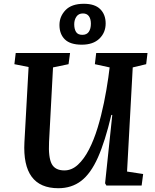

<svg xmlns="http://www.w3.org/2000/svg" viewBox="-20 -980 820 1014"><path d="M651 -74 736 -61 728 0H542L535 -12L573 -373H568Q535 -233 497 -148Q459 -63 408.5 -24.5Q358 14 288 14Q96 14 109 -229L131 -626L56 -641L63 -700H350L342 -641L260 -624L239 -230Q235 -149 253 -114.5Q271 -80 320 -80Q359 -80 391.5 -110Q424 -140 450 -190.5Q476 -241 495.5 -305Q515 -369 529 -437.5Q543 -506 552 -570L559 -624L481 -641L488 -700H759L752 -641L681 -624ZM412 -744Q351 -744 322.5 -772Q294 -800 294 -848Q294 -893 326 -926.5Q358 -960 423 -960Q481 -960 509.5 -931.5Q538 -903 538 -856Q538 -808 505 -776Q472 -744 412 -744ZM415 -796Q438 -796 449 -812Q460 -828 460 -855Q460 -880 449.5 -894.5Q439 -909 418 -909Q395 -909 383.5 -892Q372 -875 372 -852Q372 -827 381.5 -811.5Q391 -796 415 -796Z"/></svg>

Font: Literata 12pt SemiBold
Style: Italic
Weight: 600
Italic angle: -2°
Designer: Latin by Veronika Burian and Jose Scaglione. Greek by Irene Vlachou. Cyrillic by Vera Evstafieva
Foundry: TypeTogether
Version: Version 3.002